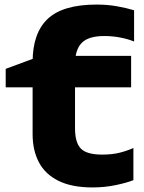

<svg xmlns="http://www.w3.org/2000/svg" viewBox="-20 -806 632 842"><path d="M5 -504 140 -554 123 -534Q123 -661 189.5 -723.5Q256 -786 404 -786Q451 -786 493 -778.5Q535 -771 568 -761V-624Q541 -635 507 -641.5Q473 -648 437 -648Q368 -648 338.5 -618Q309 -588 309 -524L282 -561H555V-423H309V-244Q309 -180 335 -154Q361 -128 428 -128Q471 -128 503.5 -136Q536 -144 565 -157V-16Q535 -4 486.5 6Q438 16 386 16Q295 16 236.5 -13Q178 -42 150.5 -94.5Q123 -147 123 -218V-423H5Z"/></svg>

Font: Unbounded SemiBold
Style: Regular
Weight: 600
Designer: Luke Prowse, Jean-Baptiste Morizot, Fátima Lázaro, Florian Runge
Foundry: NaN
Version: Version 1.700